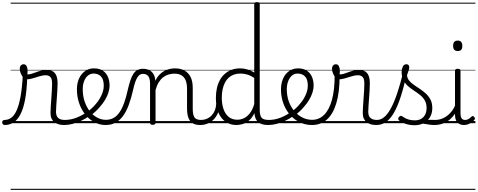

<svg xmlns="http://www.w3.org/2000/svg" viewBox="-101 -1166 4519 1817"><path d="M-55 17Q-67 17 -73.5 9.5Q-80 2 -80.5 -7Q-81 -16 -75 -23.5Q-69 -31 -57 -31Q-23 -31 6 -52Q35 -73 57 -122.5Q79 -172 94 -255Q109 -338 115 -463L157 -441Q153 -310 136 -221.5Q119 -133 90.5 -80.5Q62 -28 25 -5.5Q-12 17 -55 17ZM504 17Q479 17 456 11Q433 5 415 -8.5Q397 -22 387 -44Q377 -66 377 -97Q377 -124 379.5 -159Q382 -194 384.5 -232.5Q387 -271 389.5 -307Q392 -343 392 -374Q392 -419 376.5 -436.5Q361 -454 330 -454Q305 -454 272.5 -444Q240 -434 208 -424.5Q176 -415 150 -415Q134 -415 119.5 -431.5Q105 -448 95.5 -471.5Q86 -495 86 -514Q86 -527 90 -536.5Q94 -546 102.5 -552Q111 -558 122 -558Q142 -558 151 -540Q160 -522 160 -497Q160 -488 159.5 -479Q159 -470 158 -462Q175 -461 195.5 -467Q216 -473 239.5 -482Q263 -491 288 -497.5Q313 -504 339 -504Q375 -504 398 -491Q421 -478 432.5 -449.5Q444 -421 444 -376Q444 -345 441.5 -308.5Q439 -272 436.5 -235Q434 -198 431.5 -165Q429 -132 429 -108Q429 -68 450 -49.5Q471 -31 510 -31Q521 -31 526 -23.5Q531 -16 530.5 -7Q530 2 523.5 9.5Q517 17 504 17ZM0 621H568V631H0ZM0 -20H568V0H0ZM0 -505H568V-500H0ZM0 -1141H568V-1131H0Z M506 17Q493 17 487.5 9.5Q482 2 483.5 -7Q485 -16 492.5 -23.5Q500 -31 512 -31Q568 -31 622 -52Q676 -73 720 -105Q728 -110 734.5 -107Q741 -104 745.5 -96.5Q750 -89 750 -80.5Q750 -72 743 -67Q709 -43 669 -24Q629 -5 587.5 6Q546 17 506 17ZM568 621V631ZM568 -20V0ZM568 -505V-500ZM568 -1141V-1131Z M723 -106Q746 -122 766.5 -140.5Q787 -159 804 -180Q828 -207 845 -236.5Q862 -266 871.5 -295.5Q881 -325 881 -355Q881 -414 855 -442Q829 -470 783 -470Q773 -470 767.5 -477.5Q762 -485 763 -494.5Q764 -504 770 -511.5Q776 -519 787 -519Q840 -519 873 -496.5Q906 -474 921 -437Q936 -400 936 -358Q936 -324 924.5 -288.5Q913 -253 892 -218.5Q871 -184 842 -152Q823 -129 799.5 -108Q776 -87 751 -69ZM568 621H1012V631H568ZM568 -20H1012V0H568ZM568 -505H1012V-500H568ZM568 -1141H1012V-1131H568Z M899 17Q853 17 812.5 0Q772 -17 738 -48Q704 -79 679 -121.5Q654 -164 640.5 -214.5Q627 -265 627 -321Q627 -364 638.5 -400.5Q650 -437 672 -463.5Q694 -490 723 -504.5Q752 -519 787 -519Q798 -519 803 -511.5Q808 -504 807 -494.5Q806 -485 800 -477.5Q794 -470 783 -470Q766 -470 750.5 -463Q735 -456 722.5 -443Q710 -430 701 -412Q692 -394 687 -371.5Q682 -349 682 -323Q682 -257 700.5 -203.5Q719 -150 750 -111.5Q781 -73 820 -52.5Q859 -32 901 -32Q940 -32 972 -49Q1004 -66 1028.5 -101Q1053 -136 1072.5 -188.5Q1092 -241 1107 -311Q1120 -367 1133 -406Q1146 -445 1162.5 -469Q1179 -493 1201 -504Q1223 -515 1253 -515Q1264 -515 1269 -508Q1274 -501 1273.5 -491.5Q1273 -482 1267 -474.5Q1261 -467 1250 -467Q1235 -467 1222.5 -459Q1210 -451 1199 -433.5Q1188 -416 1178 -387.5Q1168 -359 1159 -317Q1141 -237 1118 -174.5Q1095 -112 1064 -69.5Q1033 -27 992.5 -5Q952 17 899 17ZM1012 621H1137V631H1012ZM1012 -20H1137V0H1012ZM1012 -505H1137V-500H1012ZM1012 -1141H1137V-1131H1012Z M1796 17Q1759 17 1734.5 6.5Q1710 -4 1696 -24Q1682 -44 1675.5 -72.5Q1669 -101 1669 -137V-326Q1669 -371 1657 -403Q1645 -435 1618.5 -452Q1592 -469 1549 -469Q1522 -469 1494.5 -461Q1467 -453 1443.5 -435Q1420 -417 1401.5 -387.5Q1383 -358 1371 -314V-4Q1371 6 1364.5 10.5Q1358 15 1344 15Q1331 15 1325 10.5Q1319 6 1319 -4V-374Q1319 -424 1302 -445.5Q1285 -467 1251 -467Q1240 -467 1234.5 -474.5Q1229 -482 1229.5 -491.5Q1230 -501 1236 -508Q1242 -515 1253 -515Q1281 -515 1301.5 -507Q1322 -499 1336.5 -484.5Q1351 -470 1359 -450Q1367 -430 1369 -405V-401Q1385 -435 1406 -457.5Q1427 -480 1452 -493.5Q1477 -507 1503.5 -513Q1530 -519 1556 -519Q1604 -519 1641.5 -500Q1679 -481 1701 -440.5Q1723 -400 1723 -334V-137Q1723 -82 1738.5 -56.5Q1754 -31 1802 -31Q1811 -31 1816 -23.5Q1821 -16 1820.5 -7Q1820 2 1814 9.5Q1808 17 1796 17ZM1137 621H1858V631H1137ZM1137 -20H1858V0H1137ZM1137 -505H1858V-500H1137ZM1137 -1141H1858V-1131H1137Z M1793 17Q1782 17 1776.5 9.5Q1771 2 1771.5 -7Q1772 -16 1779 -23.5Q1786 -31 1799 -31Q1832 -31 1858.5 -43Q1885 -55 1904 -76Q1923 -97 1933.5 -125Q1944 -153 1945 -186Q1946 -198 1955 -201.5Q1964 -205 1972.5 -201.5Q1981 -198 1980 -186Q1979 -142 1964.5 -104.5Q1950 -67 1925.5 -40Q1901 -13 1867 2Q1833 17 1793 17ZM1858 621V631ZM1858 -20V0ZM1858 -505V-500ZM1858 -1141V-1131Z M2135 17Q2080 17 2036 -12Q1992 -41 1967 -98Q1942 -155 1942 -238Q1942 -288 1951.5 -331Q1961 -374 1980 -408.5Q1999 -443 2027 -467.5Q2055 -492 2091.5 -505.5Q2128 -519 2173 -519Q2206 -519 2239 -509Q2272 -499 2305 -480V-1127Q2305 -1137 2311.5 -1141.5Q2318 -1146 2332 -1146Q2345 -1146 2351 -1141.5Q2357 -1137 2357 -1127V-129Q2357 -73 2374.5 -52Q2392 -31 2443 -31Q2452 -31 2456 -23.5Q2460 -16 2459.5 -7Q2459 2 2453.5 9.5Q2448 17 2437 17Q2405 17 2381 10Q2357 3 2341.5 -11Q2326 -25 2317.5 -45.5Q2309 -66 2307 -92V-96Q2285 -50 2255 -25Q2225 0 2194 8.5Q2163 17 2135 17ZM2145 -33Q2177 -33 2207 -47Q2237 -61 2262.5 -93Q2288 -125 2305 -181V-428Q2270 -452 2237.5 -461Q2205 -470 2173 -470Q2141 -470 2113.5 -460.5Q2086 -451 2064.5 -432Q2043 -413 2028.5 -385.5Q2014 -358 2006 -322Q1998 -286 1998 -242Q1998 -180 2014.5 -133Q2031 -86 2063.5 -59.5Q2096 -33 2145 -33ZM1858 621H2499V631H1858ZM1858 -20H2499V0H1858ZM1858 -505H2499V-500H1858ZM1858 -1141H2499V-1131H1858Z M2437 17Q2424 17 2418.5 9.5Q2413 2 2414.5 -7Q2416 -16 2423.5 -23.5Q2431 -31 2443 -31Q2499 -31 2553 -52Q2607 -73 2651 -105Q2659 -110 2665.5 -107Q2672 -104 2676.5 -96.5Q2681 -89 2681 -80.5Q2681 -72 2674 -67Q2640 -43 2600 -24Q2560 -5 2518.5 6Q2477 17 2437 17ZM2499 621V631ZM2499 -20V0ZM2499 -505V-500ZM2499 -1141V-1131Z M2654 -106Q2677 -122 2697.5 -140.5Q2718 -159 2735 -180Q2759 -207 2776 -236.5Q2793 -266 2802.5 -295.5Q2812 -325 2812 -355Q2812 -414 2786 -442Q2760 -470 2714 -470Q2704 -470 2698.5 -477.5Q2693 -485 2694 -494.5Q2695 -504 2701 -511.5Q2707 -519 2718 -519Q2771 -519 2804 -496.5Q2837 -474 2852 -437Q2867 -400 2867 -358Q2867 -324 2855.5 -288.5Q2844 -253 2823 -218.5Q2802 -184 2773 -152Q2754 -129 2730.5 -108Q2707 -87 2682 -69ZM2499 621H2943V631H2499ZM2499 -20H2943V0H2499ZM2499 -505H2943V-500H2499ZM2499 -1141H2943V-1131H2499Z M2852 17Q2801 17 2756.5 0Q2712 -17 2675.5 -48Q2639 -79 2612.5 -121.5Q2586 -164 2572 -214.5Q2558 -265 2558 -321Q2558 -355 2565.5 -385.5Q2573 -416 2587 -440.5Q2601 -465 2621 -482.5Q2641 -500 2665.5 -509.5Q2690 -519 2718 -519Q2729 -519 2734 -511.5Q2739 -504 2738 -494.5Q2737 -485 2731 -477.5Q2725 -470 2714 -470Q2692 -470 2674 -459.5Q2656 -449 2642.5 -429.5Q2629 -410 2621 -383Q2613 -356 2613 -323Q2613 -257 2633 -203.5Q2653 -150 2687 -111.5Q2721 -73 2764 -52.5Q2807 -32 2852 -32Q2919 -32 2967 -80Q3015 -128 3040.5 -221.5Q3066 -315 3066 -451Q3066 -462 3073 -467Q3080 -472 3089.5 -471.5Q3099 -471 3106 -465Q3113 -459 3113 -449Q3113 -292 3081.5 -188.5Q3050 -85 2992 -34Q2934 17 2852 17ZM2943 621H2956V631H2943ZM2943 -20H2956V0H2943ZM2943 -505H2956V-500H2943ZM2943 -1141H2956V-1131H2943Z M3459 17Q3434 17 3411 11Q3388 5 3370 -8.5Q3352 -22 3342 -44Q3332 -66 3332 -97Q3332 -124 3334.5 -159Q3337 -194 3339.5 -232.5Q3342 -271 3344.5 -307Q3347 -343 3347 -374Q3347 -419 3331.5 -436.5Q3316 -454 3285 -454Q3260 -454 3227.5 -444Q3195 -434 3163 -424.5Q3131 -415 3105 -415Q3089 -415 3074.5 -431.5Q3060 -448 3050.5 -471.5Q3041 -495 3041 -514Q3041 -527 3045 -536.5Q3049 -546 3057.5 -552Q3066 -558 3077 -558Q3097 -558 3106 -540Q3115 -522 3115 -497Q3115 -488 3114.5 -479Q3114 -470 3113 -462Q3130 -461 3150.5 -467Q3171 -473 3194.5 -482Q3218 -491 3243 -497.5Q3268 -504 3294 -504Q3330 -504 3353 -491Q3376 -478 3387.5 -449.5Q3399 -421 3399 -376Q3399 -345 3396.5 -308.5Q3394 -272 3391.5 -235Q3389 -198 3386.5 -165Q3384 -132 3384 -108Q3384 -68 3405 -49.5Q3426 -31 3465 -31Q3476 -31 3481 -23.5Q3486 -16 3485.5 -7Q3485 2 3478.5 9.5Q3472 17 3459 17ZM2955 621H3523V631H2955ZM2955 -20H3523V0H2955ZM2955 -505H3523V-500H2955ZM2955 -1141H3523V-1131H2955Z M3461 17Q3448 17 3442.5 9.5Q3437 2 3438.5 -7Q3440 -16 3447.5 -23.5Q3455 -31 3467 -31Q3504 -31 3537 -59.5Q3570 -88 3600 -144Q3630 -200 3658 -283.5Q3686 -367 3713 -476Q3716 -487 3725 -488Q3734 -489 3742.5 -483.5Q3751 -478 3748 -467Q3721 -343 3691.5 -251.5Q3662 -160 3628 -100.5Q3594 -41 3553 -12Q3512 17 3461 17ZM3523 621V631ZM3523 -20V0ZM3523 -505V-500ZM3523 -1141V-1131Z M4010 17Q3977 17 3950.5 11.5Q3924 6 3899 3.5Q3874 1 3845 12L3866 -11Q3903 -25 3928.5 -29Q3954 -33 3974.5 -32Q3995 -31 4016 -31Q4025 -31 4029 -23.5Q4033 -16 4031.5 -7Q4030 2 4024.5 9.5Q4019 17 4010 17ZM3821 19Q3779 19 3741 7Q3703 -5 3674 -27Q3668 -33 3667.5 -41.5Q3667 -50 3675 -59Q3682 -68 3689.5 -69.5Q3697 -71 3706 -65Q3734 -45 3761.5 -36Q3789 -27 3826 -27Q3877 -27 3906.5 -58.5Q3936 -90 3936 -144Q3936 -186 3919 -215.5Q3902 -245 3875 -266.5Q3848 -288 3818 -307.5Q3788 -327 3761 -350.5Q3734 -374 3717 -406Q3700 -438 3700 -485Q3700 -511 3710.5 -534.5Q3721 -558 3745 -558Q3758 -558 3765 -550.5Q3772 -543 3772 -530Q3772 -519 3766.5 -499.5Q3761 -480 3751 -456Q3752 -427 3770 -404.5Q3788 -382 3815 -363.5Q3842 -345 3872 -325Q3902 -305 3929 -280.5Q3956 -256 3973 -223Q3990 -190 3990 -144Q3990 -71 3944 -26Q3898 19 3821 19ZM3523 621H4073V631H3523ZM3523 -20H4073V0H3523ZM3523 -505H4073V-500H3523ZM3523 -1141H4073V-1131H3523Z M4008 17Q3997 17 3991.5 9.5Q3986 2 3986.5 -7Q3987 -16 3994 -23.5Q4001 -31 4014 -31Q4051 -31 4082 -43Q4113 -55 4137 -75Q4161 -95 4179 -120Q4197 -145 4207 -172Q4211 -183 4220 -182.5Q4229 -182 4235 -174.5Q4241 -167 4238 -157Q4227 -124 4207 -93Q4187 -62 4158.5 -37Q4130 -12 4092 2.5Q4054 17 4008 17ZM4073 621V631ZM4073 -20V0ZM4073 -505V-500ZM4073 -1141V-1131Z M4290 17Q4249 17 4227 -8Q4205 -33 4205 -82V-496Q4205 -506 4211 -510.5Q4217 -515 4230 -515Q4244 -515 4250.5 -510.5Q4257 -506 4257 -496V-94Q4257 -63 4267 -47Q4277 -31 4300 -31Q4311 -31 4321 -34.5Q4331 -38 4341 -45Q4351 -52 4361 -62Q4366 -68 4373 -67.5Q4380 -67 4386 -60Q4392 -54 4393 -47.5Q4394 -41 4390 -34Q4379 -19 4362.5 -7.5Q4346 4 4327.5 10.5Q4309 17 4290 17ZM4231 -683Q4209 -683 4198 -695Q4187 -707 4187 -732Q4187 -757 4198 -769.5Q4209 -782 4231 -782Q4252 -782 4263 -769.5Q4274 -757 4274 -732Q4275 -707 4263.5 -695Q4252 -683 4231 -683ZM4073 621H4398V631H4073ZM4073 -20H4398V0H4073ZM4073 -505H4398V-500H4073ZM4073 -1141H4398V-1131H4073Z"/></svg>

Font: Playwrite BR Guides
Style: Regular
Weight: 400
Designer: Veronika Burian, José Scaglione
Foundry: TypeTogether
Version: Version 1.003